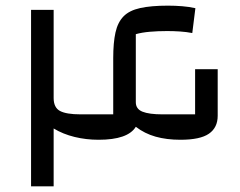

<svg xmlns="http://www.w3.org/2000/svg" viewBox="-20 -660 851 680"><path d="M90 0V-625H170V-313Q170 -279 192.5 -267Q215 -255 265 -255H381V-454Q381 -509 389 -545Q397 -581 417.5 -602Q438 -623 476.5 -631.5Q515 -640 575 -640Q600 -640 625 -638Q650 -636 672 -631L661 -543Q640 -547 617.5 -548.5Q595 -550 572 -550Q539 -550 510.5 -547.5Q482 -545 461 -539V-298Q461 -274 484.5 -264.5Q508 -255 555 -255H671V-415H751V-250Q751 -208 720 -186.5Q689 -165 619 -165Q570 -165 531 -176Q492 -187 461 -211Q433 -165 329 -165Q285 -165 244 -175Q203 -185 170 -205V0Z"/></svg>

Font: Changa ExtraLight
Style: Regular
Weight: 400
Version: Version 3.002; ttfautohint (v1.8.2)